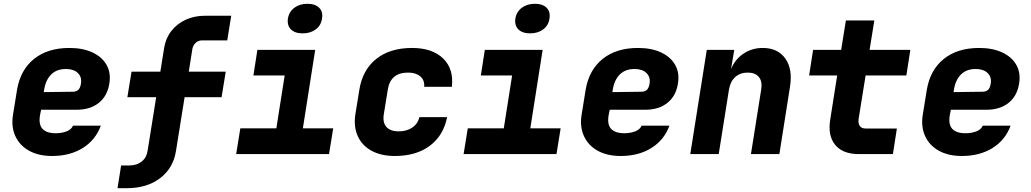

<svg xmlns="http://www.w3.org/2000/svg" viewBox="-20 -813 5440 1013"><path d="M255 10Q183 10 133 -18Q83 -46 60.5 -96Q38 -146 49 -210L70 -340Q88 -445 160 -502.5Q232 -560 346 -560Q417 -560 467.5 -536.5Q518 -513 542 -471Q566 -429 557 -373Q547 -307 501.5 -270.5Q456 -234 385 -234H197L192 -210Q182 -158 203.5 -134Q225 -110 274 -110Q306 -110 331.5 -120Q357 -130 365 -150H512Q484 -74 416.5 -32Q349 10 255 10ZM211 -327 364 -329Q381 -329 392 -338Q403 -347 407 -371Q413 -406 391 -427.5Q369 -449 328 -449Q279 -449 250 -420Q221 -391 213 -340Z M600 180 619 60H662Q702 60 728 39Q754 18 759 -19L804 -300H652L674 -435H826L846 -560Q854 -611 884 -649.5Q914 -688 960 -709Q1006 -730 1063 -730H1200L1179 -600H1047Q1027 -600 1013 -587.5Q999 -575 995 -555L976 -435H1171L1149 -300H954L908 -14Q893 76 823.5 128Q754 180 648 180Z M1226 0 1248 -136H1438L1482 -415H1317L1338 -550H1643L1578 -136H1738L1716 0ZM1577 -637Q1536 -637 1515 -658Q1494 -679 1499 -715Q1505 -751 1533 -772Q1561 -793 1602 -793Q1643 -793 1664 -772Q1685 -751 1679 -715Q1674 -679 1646 -658Q1618 -637 1577 -637Z M2063 10Q1991 10 1940.5 -17.5Q1890 -45 1867.5 -95Q1845 -145 1855 -210L1876 -340Q1893 -445 1965.5 -502.5Q2038 -560 2154 -560Q2261 -560 2318 -504.5Q2375 -449 2364 -355H2218Q2221 -390 2197.5 -410Q2174 -430 2133 -430Q2040 -430 2026 -340L2005 -210Q1998 -167 2018.5 -143.5Q2039 -120 2084 -120Q2125 -120 2154.5 -139.5Q2184 -159 2193 -195H2339Q2320 -98 2248 -44Q2176 10 2063 10Z M2426 0 2448 -136H2638L2682 -415H2517L2538 -550H2843L2778 -136H2938L2916 0ZM2777 -637Q2736 -637 2715 -658Q2694 -679 2699 -715Q2705 -751 2733 -772Q2761 -793 2802 -793Q2843 -793 2864 -772Q2885 -751 2879 -715Q2874 -679 2846 -658Q2818 -637 2777 -637Z M3255 10Q3183 10 3133 -18Q3083 -46 3060.5 -96Q3038 -146 3049 -210L3070 -340Q3088 -445 3160 -502.5Q3232 -560 3346 -560Q3417 -560 3467.5 -536.5Q3518 -513 3542 -471Q3566 -429 3557 -373Q3547 -307 3501.5 -270.5Q3456 -234 3385 -234H3197L3192 -210Q3182 -158 3203.5 -134Q3225 -110 3274 -110Q3306 -110 3331.5 -120Q3357 -130 3365 -150H3512Q3484 -74 3416.5 -32Q3349 10 3255 10ZM3211 -327 3364 -329Q3381 -329 3392 -338Q3403 -347 3407 -371Q3413 -406 3391 -427.5Q3369 -449 3328 -449Q3279 -449 3250 -420Q3221 -391 3213 -340Z M3622 0 3709 -550H3854L3837 -448Q3857 -499 3902 -529.5Q3947 -560 4004 -560Q4084 -560 4123.5 -504Q4163 -448 4148 -355L4092 0H3942L3996 -340Q4003 -383 3984 -406.5Q3965 -430 3925 -430Q3885 -430 3859 -406.5Q3833 -383 3826 -340L3772 0Z M4511 0Q4427 0 4387 -48Q4347 -96 4360 -180L4397 -415H4249L4270 -550H4418L4443 -705H4593L4568 -550H4783L4762 -415H4547L4510 -185Q4507 -163 4516 -149Q4525 -135 4547 -135H4712L4691 0Z M5055 10Q4983 10 4933 -18Q4883 -46 4860.5 -96Q4838 -146 4849 -210L4870 -340Q4888 -445 4960 -502.5Q5032 -560 5146 -560Q5217 -560 5267.5 -536.5Q5318 -513 5342 -471Q5366 -429 5357 -373Q5347 -307 5301.5 -270.5Q5256 -234 5185 -234H4997L4992 -210Q4982 -158 5003.5 -134Q5025 -110 5074 -110Q5106 -110 5131.5 -120Q5157 -130 5165 -150H5312Q5284 -74 5216.5 -32Q5149 10 5055 10ZM5011 -327 5164 -329Q5181 -329 5192 -338Q5203 -347 5207 -371Q5213 -406 5191 -427.5Q5169 -449 5128 -449Q5079 -449 5050 -420Q5021 -391 5013 -340Z"/></svg>

Font: JetBrains Mono ExtraBold
Style: Italic
Weight: 800
Italic angle: -9°
Monospace: yes
Designer: Philipp Nurullin, Konstantin Bulenkov
Foundry: JetBrains
Version: Version 2.305; ttfautohint (v1.8.4.7-5d5b)